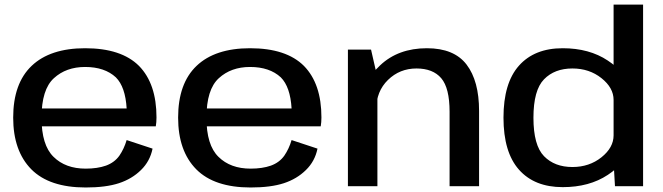

<svg xmlns="http://www.w3.org/2000/svg" viewBox="-20 -805 2868 830"><path d="M350.5 5.5V-76Q263 -76 211.5 -127Q159.5 -177.5 159.5 -296Q159.5 -418.5 213 -467Q266 -515.5 348 -515.5Q432.5 -515.5 481 -470.5Q522 -429.5 527.5 -336H146.5V-259H653.5Q656.5 -276.5 656.5 -297.5Q656.5 -443 581 -520Q504.5 -596.5 348 -596.5Q197 -596.5 117 -520.5Q37 -444.5 37 -296.5Q37 -152.5 115.5 -73Q193.5 5.5 350.5 5.5ZM350.5 -76V5.5Q437.5 5.5 494 -13Q550.5 -31.5 589.5 -70Q628.5 -108 639.5 -162.5L527.5 -199.5Q516.5 -162 496 -132Q475 -102.5 438 -89Q401 -76 350.5 -76Z M1063.5 5.5V-76Q976 -76 924.5 -127Q872.5 -177.5 872.5 -296Q872.5 -418.5 926 -467Q979 -515.5 1061 -515.5Q1145.5 -515.5 1194 -470.5Q1235 -429.5 1240.5 -336H859.5V-259H1366.5Q1369.5 -276.5 1369.5 -297.5Q1369.5 -443 1294 -520Q1217.5 -596.5 1061 -596.5Q910 -596.5 830 -520.5Q750 -444.5 750 -296.5Q750 -152.5 828.5 -73Q906.5 5.5 1063.5 5.5ZM1063.5 -76V5.5Q1150.5 5.5 1207 -13Q1263.5 -31.5 1302.5 -70Q1341.5 -108 1352.5 -162.5L1240.5 -199.5Q1229.5 -162 1209 -132Q1188 -102.5 1151 -89Q1114 -76 1063.5 -76Z M1484 0H1611.5V-470L1584 -590.5H1484ZM1923.5 0H2051V-325.5Q2051 -455 1997 -525.8Q1943 -596.5 1825.5 -596.5Q1701.5 -596.5 1623.2 -522.5Q1545 -448.5 1545 -372L1606.5 -332.5Q1606.5 -410 1657.2 -459.5Q1708 -509 1780.5 -509Q1851.5 -509 1887.5 -466.8Q1923.5 -424.5 1923.5 -322Z M2638.5 0H2760V-785H2632.5V-103.5ZM2412.5 4Q2527.5 4 2607.5 -49Q2687.5 -102 2687.5 -154.5L2632.5 -220Q2632.5 -167 2580 -125Q2527.5 -83 2454.5 -83Q2377.5 -83 2331.8 -129.8Q2286 -176.5 2286 -296Q2286 -415.5 2331.8 -462.2Q2377.5 -509 2454.5 -509Q2527.5 -509 2580 -467.2Q2632.5 -425.5 2632.5 -373L2687.5 -437Q2687.5 -490 2607.5 -543.2Q2527.5 -596.5 2412.5 -596.5Q2290.5 -596.5 2223.5 -521.2Q2156.5 -446 2156.5 -296.5Q2156.5 -147 2223.5 -71.5Q2290.5 4 2412.5 4Z"/></svg>

Font: Anybody SemiExpanded Medium
Style: Regular
Weight: 500
Width: 6
Version: Version 1.113;gftools[0.9.25]